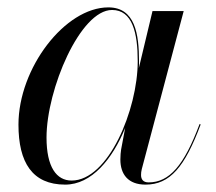

<svg xmlns="http://www.w3.org/2000/svg" viewBox="-20 -490 584 520"><path d="M356.5 -324C356.5 -397.5 346 -470 273.5 -470C156 -470 30 -305.5 30 -152.5C30 -50 67.5 10 156.5 10C228 10 284.5 -59 319 -143.5L308 -85C307 -78 306 -69 306 -58C306 -18 327 10 374 10C440.5 10 480.5 -38 523.5 -153L520.5 -154C478.5 -41.5 438.5 4 382.5 4C367.5 4 362 -4.5 362 -16C362 -20.5 362.5 -26.5 364 -32L477.5 -460H393L356 -305.5C356.5 -312 356.5 -318 356.5 -324ZM353 -324C353 -192.5 273 -1 174 -1C133 -1 106 -37.5 106 -117.5C106 -247.5 197 -463 283.5 -463C338.5 -463 353 -401.5 353 -324Z"/></svg>

Font: Bodoni* 48pt
Style: Italic
Weight: 400
Italic angle: -13°
Version: Version 2.3